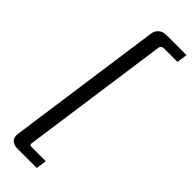

<svg xmlns="http://www.w3.org/2000/svg" viewBox="-307 -784 965 965"><g transform="rotate(45 176.0 -301.5)"><path d="M352 -768 344 -712H246Q239 -712 233 -707Q227 -702 226 -694L115 95Q113 109 125 109H229L221 165H81Q58 165 43.5 151.5Q29 138 33 110L149 -716Q152 -740 168 -754Q184 -768 208 -768Z"/></g></svg>

Font: Exo 2
Style: Italic
Weight: 400
Italic angle: -8°
Designer: Natanael Gama
Foundry: Natanael Gama
Version: Version 2.010